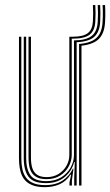

<svg xmlns="http://www.w3.org/2000/svg" viewBox="-20 -748 444 774"><path d="M160.8 6.5Q135.5 6.5 117.5 0.9Q99.5 -4.8 87.6 -14.9Q75.8 -25 69 -39.4Q62.2 -53.8 59.4 -71.4Q56.5 -89 56.5 -109.5V-600H66V-110Q66 -86 70.2 -66.2Q74.5 -46.5 85.1 -32Q95.8 -17.5 114.5 -9.6Q133.2 -1.8 162.5 -1.8Q204.5 -1.8 232.4 -20.2Q260.2 -38.8 273.8 -68.2H276.2L269.8 -19.8V0H260V-12L266.8 -44H264.2Q247 -17 220.2 -5.2Q193.5 6.5 160.8 6.5ZM279.2 0V-32L281.5 -94.8H279Q268.8 -56.8 239.2 -33.1Q209.8 -9.5 164.5 -9.8Q114 -9.8 94.9 -35.6Q75.8 -61.5 75.8 -110.2V-600H85.5V-110.5Q85.5 -67.5 102.1 -42.6Q118.8 -17.8 166.2 -17.8Q201.8 -17.8 226.8 -33.2Q251.8 -48.8 265 -73.1Q278.2 -97.5 278.2 -123.5V-585Q327.2 -585.5 349.6 -603.2Q372 -621 374 -661.2Q375 -677 375 -694.4Q375 -711.8 374 -727.5H383.8Q384.8 -711.8 384.8 -693.8Q384.8 -675.8 383.8 -659.8Q381.5 -618.5 359.5 -599.2Q337.5 -580 289 -577.8V0ZM168 -25.8Q145.8 -25.8 131.5 -32.2Q117.2 -38.8 109.2 -50.2Q101.2 -61.8 98.1 -77.4Q95 -93 95 -111V-600H104.8V-111Q104.8 -88 110.2 -70.6Q115.8 -53.2 129.5 -43.6Q143.2 -34 168.5 -34Q195.2 -34 215.8 -46.5Q236.2 -59 247.9 -79.5Q259.5 -100 259.5 -123.2V-600H274.2Q315.5 -600 334.1 -614.5Q352.8 -629 354.5 -662.2Q355.5 -677.2 355.5 -694.5Q355.5 -711.8 354.5 -727.5H364.2Q365.2 -711.8 365.2 -694.5Q365.2 -677.2 364.2 -661.8Q362.5 -624.8 341.6 -608.5Q320.8 -592.2 274.5 -592.2H269.2V-123.5Q269.2 -99.8 257.2 -77.4Q245.2 -55 222.6 -40.4Q200 -25.8 168 -25.8ZM298.8 0V-570.8Q347 -574.5 369.1 -595.4Q391.2 -616.2 393.5 -659.2Q394.2 -670.2 394.5 -682.1Q394.8 -694 394.5 -705.8Q394.2 -717.5 393.5 -727.5H403.5Q404.2 -717.5 404.4 -705.8Q404.5 -694 404.4 -682Q404.2 -670 403.5 -658.5Q401 -614 378.8 -591.5Q356.5 -569 308.5 -563.8V0Z"/></svg>

Font: Big Shoulders Inline Text ExtraLight
Style: Regular
Weight: 250
Version: Version 2.002